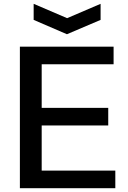

<svg xmlns="http://www.w3.org/2000/svg" viewBox="-20 -984 669 1004"><path d="M84 -740H574V-648H198V-420H546V-328H198V-92H583V0H84ZM156 -964 331 -889 506 -964V-880L330 -805L156 -880Z"/></svg>

Font: EncodeSans
Style: Medium
Weight: 500
Designer: Pablo Impallari, Andres Torresi
Foundry: Pablo Impallari, Andres Torresi
Version: Version 1.000; ttfautohint (v1.4.1)